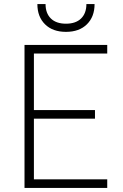

<svg xmlns="http://www.w3.org/2000/svg" viewBox="-20 -920 600 940"><path d="M100 -700H505V-658H146V-381H445V-339H146V-42H505V0H100ZM303 -764Q238 -764 200.5 -801Q163 -838 163 -900H203Q203 -855 229 -829.5Q255 -804 303 -804Q351 -804 377 -829.5Q403 -855 403 -900H443Q443 -838 405.5 -801Q368 -764 303 -764Z"/></svg>

Font: PT Root UI Light
Style: Regular
Weight: 300
Designer: Vitaly Kuzmin
Foundry: ParaType Ltd.
Version: Version 2.000G